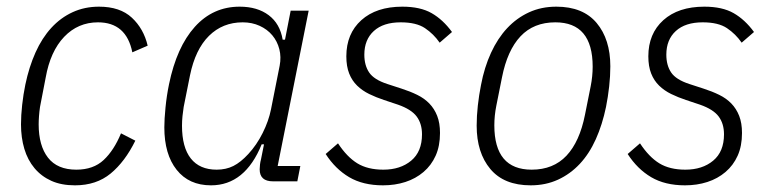

<svg xmlns="http://www.w3.org/2000/svg" viewBox="-20 -544 2313 576"><path d="M205 12Q164 12 134 -1.5Q104 -15 83.5 -39.5Q63 -64 53 -97.5Q43 -131 43 -171Q43 -198 46.5 -229.5Q50 -261 56 -290Q67 -343 86.5 -386.5Q106 -430 134 -460.5Q162 -491 198 -507.5Q234 -524 277 -524Q340 -524 375.5 -491Q411 -458 423 -407L377 -387Q359 -477 274 -477Q214 -477 172.5 -433.5Q131 -390 117 -311L100 -223Q98 -209 97 -195.5Q96 -182 96 -171Q96 -107 124 -71Q152 -35 209 -35Q260 -35 291 -64Q322 -93 343 -144L386 -122Q355 -59 312 -23.5Q269 12 205 12Z M799 0Q759 0 759 -36Q759 -42 760 -50.5Q761 -59 763 -66L772 -111H765Q715 12 613 12Q547 12 510 -34.5Q473 -81 473 -162Q473 -186 476.5 -221.5Q480 -257 487 -291Q510 -403 564.5 -463.5Q619 -524 699 -524Q752 -524 786 -498.5Q820 -473 828 -425H835L852 -512H906L813 -46H881L872 0ZM630 -35Q658 -35 680 -46Q702 -57 725 -82Q750 -109 768 -145Q786 -181 793 -216L819 -347Q824 -373 818 -396.5Q812 -420 797 -438Q782 -456 759 -466.5Q736 -477 708 -477Q648 -477 607 -436.5Q566 -396 550 -318L531 -223Q529 -211 527.5 -196Q526 -181 526 -167Q526 -102 552.5 -68.5Q579 -35 630 -35Z M1129 12Q1069 12 1027.5 -12.5Q986 -37 957 -82L994 -114Q1021 -73 1052 -54Q1083 -35 1130 -35Q1181 -35 1213.5 -62Q1246 -89 1246 -141Q1246 -173 1230 -194.5Q1214 -216 1174 -230L1132 -244Q1108 -252 1087.5 -262Q1067 -272 1051.5 -287Q1036 -302 1027.5 -323.5Q1019 -345 1019 -375Q1019 -443 1064 -483.5Q1109 -524 1187 -524Q1241 -524 1275 -504.5Q1309 -485 1336 -448L1299 -416Q1281 -442 1255 -459.5Q1229 -477 1182 -477Q1130 -477 1101.5 -451Q1073 -425 1073 -380Q1073 -348 1087.5 -326.5Q1102 -305 1142 -292L1185 -278Q1210 -270 1231.5 -259.5Q1253 -249 1268 -233.5Q1283 -218 1291.5 -196.5Q1300 -175 1300 -145Q1300 -106 1287 -77Q1274 -48 1250.5 -28Q1227 -8 1196 2Q1165 12 1129 12Z M1572 12Q1492 12 1451 -37Q1410 -86 1410 -167Q1410 -196 1413.5 -227.5Q1417 -259 1423 -289Q1433 -342 1453 -385.5Q1473 -429 1501.5 -459.5Q1530 -490 1567 -507Q1604 -524 1649 -524Q1729 -524 1770 -475Q1811 -426 1811 -345Q1811 -316 1807.5 -284.5Q1804 -253 1798 -223Q1787 -170 1767.5 -126.5Q1748 -83 1719.5 -52.5Q1691 -22 1654 -5Q1617 12 1572 12ZM1575 -35Q1640 -35 1679.5 -77Q1719 -119 1735 -200L1752 -285Q1758 -315 1758 -344Q1758 -477 1646 -477Q1581 -477 1541.5 -435Q1502 -393 1486 -312L1469 -227Q1463 -197 1463 -168Q1463 -35 1575 -35Z M2035 12Q1975 12 1933.5 -12.5Q1892 -37 1863 -82L1900 -114Q1927 -73 1958 -54Q1989 -35 2036 -35Q2087 -35 2119.5 -62Q2152 -89 2152 -141Q2152 -173 2136 -194.5Q2120 -216 2080 -230L2038 -244Q2014 -252 1993.5 -262Q1973 -272 1957.5 -287Q1942 -302 1933.5 -323.5Q1925 -345 1925 -375Q1925 -443 1970 -483.5Q2015 -524 2093 -524Q2147 -524 2181 -504.5Q2215 -485 2242 -448L2205 -416Q2187 -442 2161 -459.5Q2135 -477 2088 -477Q2036 -477 2007.5 -451Q1979 -425 1979 -380Q1979 -348 1993.5 -326.5Q2008 -305 2048 -292L2091 -278Q2116 -270 2137.5 -259.5Q2159 -249 2174 -233.5Q2189 -218 2197.5 -196.5Q2206 -175 2206 -145Q2206 -106 2193 -77Q2180 -48 2156.5 -28Q2133 -8 2102 2Q2071 12 2035 12Z"/></svg>

Font: IBM Plex Sans Cond Light
Style: Italic
Weight: 300
Width: 3
Italic angle: -11°
Designer: Mike Abbink, Paul van der Laan, Pieter van Rosmalen
Foundry: Bold Monday
Version: Version 1.3